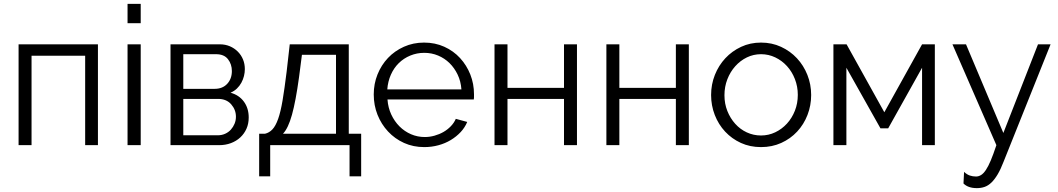

<svg xmlns="http://www.w3.org/2000/svg" viewBox="-20 -750 5468 992"><path d="M486 0H420V-462H143V0H76V-521H486Z M639 0V-521H707V0ZM639 -630V-730H707V-630Z M1116 -521Q1144 -521 1167.5 -511Q1191 -501 1208.5 -483.5Q1226 -466 1235.5 -443Q1245 -420 1245 -393Q1245 -375 1240.5 -357Q1236 -339 1227 -322.5Q1218 -306 1204 -292.5Q1190 -279 1171 -271Q1215 -259 1240 -225Q1265 -191 1265 -143Q1265 -111 1253.5 -85Q1242 -59 1221.5 -40Q1201 -21 1173 -10.5Q1145 0 1112 0H861V-521ZM1089 -291Q1130 -291 1154 -317Q1178 -343 1178 -383Q1178 -418 1158 -444Q1138 -470 1096 -470H927V-291ZM1105 -51Q1126 -51 1143.5 -59Q1161 -67 1173 -80.5Q1185 -94 1192 -111Q1199 -128 1199 -147Q1199 -183 1174.5 -211Q1150 -239 1107 -239H927V-51Z M1319 -59H1349Q1371 -64 1387.5 -81.5Q1404 -99 1417 -135.5Q1430 -172 1440 -231.5Q1450 -291 1461 -380L1477 -521H1782V-59H1846V161H1786V0H1376V161H1319ZM1716 -59V-467H1540L1525 -351Q1508 -227 1488.5 -157Q1469 -87 1442 -59Z M2172 10Q2115 10 2067.5 -11.5Q2020 -33 1985 -70.5Q1950 -108 1930.5 -157Q1911 -206 1911 -262Q1911 -317 1930.5 -365.5Q1950 -414 1984.5 -450.5Q2019 -487 2067 -508.5Q2115 -530 2171 -530Q2228 -530 2275.5 -508.5Q2323 -487 2357 -450Q2391 -413 2410 -365Q2429 -317 2429 -263Q2429 -255 2429 -247Q2429 -239 2428 -236H1982Q1985 -194 2001.5 -158.5Q2018 -123 2044 -97Q2070 -71 2103.5 -56.5Q2137 -42 2175 -42Q2200 -42 2225 -49Q2250 -56 2271 -68Q2292 -80 2309 -97.5Q2326 -115 2335 -136L2394 -120Q2382 -91 2360 -67.5Q2338 -44 2309 -26.5Q2280 -9 2245 0.5Q2210 10 2172 10ZM2364 -288Q2361 -330 2344.5 -364.5Q2328 -399 2302.5 -424Q2277 -449 2243.5 -463Q2210 -477 2172 -477Q2134 -477 2100 -463Q2066 -449 2040.5 -424Q2015 -399 1999.5 -364Q1984 -329 1981 -288Z M2602 -296H2894V-521H2961V0H2894V-239H2602V0H2535V-521H2602Z M3180 -296H3472V-521H3539V0H3472V-239H3180V0H3113V-521H3180Z M3912 10Q3855 10 3808 -11.5Q3761 -33 3726.5 -70Q3692 -107 3673 -156Q3654 -205 3654 -259Q3654 -314 3673.5 -363Q3693 -412 3727.5 -449Q3762 -486 3809 -508Q3856 -530 3912 -530Q3968 -530 4015.5 -508Q4063 -486 4097.5 -449Q4132 -412 4151.5 -363Q4171 -314 4171 -259Q4171 -205 4152 -156Q4133 -107 4098.5 -70Q4064 -33 4016.5 -11.5Q3969 10 3912 10ZM3723 -258Q3723 -214 3738 -176.5Q3753 -139 3778.5 -110.5Q3804 -82 3838.5 -66Q3873 -50 3912 -50Q3951 -50 3985.5 -66.5Q4020 -83 4046 -111.5Q4072 -140 4087 -178Q4102 -216 4102 -260Q4102 -303 4087 -341.5Q4072 -380 4046 -408.5Q4020 -437 3985.5 -453.5Q3951 -470 3912 -470Q3873 -470 3839 -453.5Q3805 -437 3779 -408Q3753 -379 3738 -340.5Q3723 -302 3723 -258Z M4549 -170 4744 -521H4810V0H4744V-400L4569 -87H4529L4353 -400V0H4286V-521H4354Z M4961 138Q4976 152 4991 157Q5006 162 5023 162Q5036 162 5048.5 154.5Q5061 147 5073.5 128.5Q5086 110 5099 79Q5112 48 5128 0L4901 -521H4971L5164 -63L5343 -521H5408L5165 86Q5150 125 5134.5 151Q5119 177 5102.5 193Q5086 209 5067.5 215.5Q5049 222 5027 222Q4982 222 4958 198Z"/></svg>

Font: Boldmen
Style: Regular
Weight: 400
Designer: Matt McInerney, Pablo Impallari, Rodrigo Fuenzalida
Foundry: LIVING CONCEPT
Version: Version 1.000